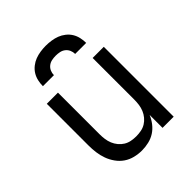

<svg xmlns="http://www.w3.org/2000/svg" viewBox="-205 -871 1010 1010"><g transform="rotate(-45 300.0 -366.0)"><path d="M268 8Q242 8 215.5 1.5Q189 -5 167 -20Q145 -35 129 -57.5Q113 -80 104 -105Q95 -130 91.5 -156.5Q88 -183 88 -210V-520H171V-210Q171 -192 173.5 -173.5Q176 -155 183 -138Q190 -121 202 -106.5Q214 -92 229.5 -82.5Q245 -73 263.5 -69.5Q282 -66 300 -66Q318 -66 336.5 -69.5Q355 -73 370.5 -82.5Q386 -92 398 -106.5Q410 -121 417 -138Q424 -155 426.5 -173.5Q429 -192 429 -210V-520H512V0H429V-96Q419 -72 403 -51.5Q387 -31 366 -17.5Q345 -4 319.5 2Q294 8 268 8ZM139 -600Q139 -620 143.5 -640Q148 -660 158.5 -677Q169 -694 185.5 -707Q202 -720 220.5 -727Q239 -734 259.5 -737Q280 -740 300 -740Q320 -740 340.5 -737Q361 -734 379.5 -727Q398 -720 414.5 -707Q431 -694 441.5 -677Q452 -660 456.5 -640Q461 -620 461 -600H379Q379 -615 373 -628.5Q367 -642 355.5 -651Q344 -660 329.5 -663Q315 -666 300 -666Q285 -666 270.5 -663Q256 -660 244.5 -651Q233 -642 227 -628.5Q221 -615 221 -600Z"/></g></svg>

Font: Bmono
Style: Regular
Weight: 400
Monospace: yes
Designer: Belleve Invis
Foundry: Belleve Invis
Version: Version 11.2.2; ttfautohint (v1.8.2)